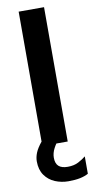

<svg xmlns="http://www.w3.org/2000/svg" viewBox="-95 -699 452 929"><g transform="rotate(-10 131.0 -235.0)"><path d="M68.1 0V-660H192.8V0ZM163 190.1Q129.2 190.1 98.1 177.3Q67.1 164.4 47.9 137.3Q28.7 110.1 28.7 68.9Q28.7 48.3 37.5 26.7Q46.3 5.1 68.1 -21.6H154.1Q136.9 -2.8 124.9 20.2Q112.9 43.1 112.9 66Q112.9 93.9 127.5 107.3Q142.2 120.6 172.1 120.6Q203.3 120.6 225 109Q246.7 97.5 261.6 85.2V170.5Q245.1 180 220.8 185.1Q196.5 190.1 163 190.1Z"/></g></svg>

Font: Panamera Thin
Style: Regular
Weight: 100
Designer: Bastien Sozeau
Foundry: NBR — Bastien Sozeau
Version: Version 3.003;gftools[0.9.33]